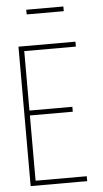

<svg xmlns="http://www.w3.org/2000/svg" viewBox="-55 -820 460 856"><g transform="rotate(-5 175.0 -392.5)"><path d="M47 0V-624H302V-602H71V-336H263V-314H71V-22H300V0ZM96 -764V-785H262V-764Z"/></g></svg>

Font: Inconsolata ExtraCondensed ExtraLight
Style: Regular
Weight: 200
Width: 2
Monospace: yes
Designer: Raph Levien, Cyreal, Brenton Simpson
Foundry: Raph Levien, Cyreal, Google
Version: Version 3.001; ttfautohint (v1.8.2.53-6de2)